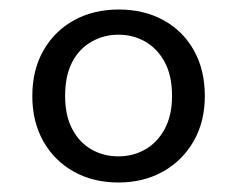

<svg xmlns="http://www.w3.org/2000/svg" viewBox="-20 -732 500 404"><path d="M229 -348Q176 -348 135 -371Q94 -394 71 -435Q48 -476 48 -530Q48 -585 71.5 -626Q95 -667 136 -689.5Q177 -712 230 -712Q283 -712 324 -689.5Q365 -667 388 -626Q411 -585 411 -530Q411 -476 387.5 -435Q364 -394 323 -371Q282 -348 229 -348ZM229 -403Q260 -403 285.5 -417.5Q311 -432 326.5 -460.5Q342 -489 342 -530Q342 -573 326.5 -601.5Q311 -630 285.5 -644.5Q260 -659 229 -659Q199 -659 173 -644.5Q147 -630 132 -601.5Q117 -573 117 -530Q117 -489 132 -460.5Q147 -432 172.5 -417.5Q198 -403 229 -403Z"/></svg>

Font: DM Sans 18pt
Style: Regular
Weight: 400
Designer: Colophon Foundry, Jonny Pinhorn
Foundry: Colophon Foundry
Version: Version 4.004;gftools[0.9.30]